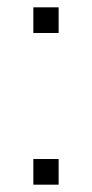

<svg xmlns="http://www.w3.org/2000/svg" viewBox="-20 -504 251 524"><path d="M71 -414V-484H140V-414ZM71 0V-70H140V0Z"/></svg>

Font: Nunito Sans 12pt ExtraLight 12pt ExtraLight
Style: Regular
Weight: 250
Version: Version 3.101;gftools[0.9.27]